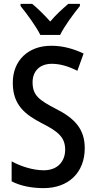

<svg xmlns="http://www.w3.org/2000/svg" viewBox="-20 -960 496 990"><path d="M188 -780H290C312 -825 360 -890 392 -929V-940H332C300 -912 272 -888 239 -849C208 -884 173 -918 146 -940H86V-929C120 -887 166 -824 188 -780ZM417 -196C417 -294 366 -350 266 -400C180 -445 148 -469 148 -536C148 -592 184 -631 247 -631C289 -631 331 -619 379 -595L411 -684C360 -708 305 -724 246 -724C125 -725 45 -647 46 -532C46 -416 113 -368 195 -325C280 -282 316 -252 316 -188C316 -129 278 -82 206 -82C151 -82 90 -101 40 -128V-25C86 -1 144 10 205 10C333 10 417 -70 417 -196Z"/></svg>

Font: Noto Sans Sinhala Condensed Medium
Style: Regular
Weight: 500
Width: 3
Designer: Jelle Bosma - Monotype Design Team
Foundry: Monotype Imaging Inc.
Version: Version 2.006